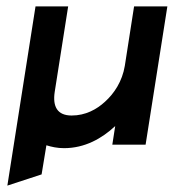

<svg xmlns="http://www.w3.org/2000/svg" viewBox="-20 -452 543 600"><path d="M3 128 110 93 125 2C141 7 159 11 180 11C245 11 298 -19 340 -58L331 0H435L503 -432H399L370 -246C362 -198 337 -160 308 -134C282 -110 247 -91 204 -91C159 -91 144 -119 151 -165L193 -432H91Z"/></svg>

Font: Charger Sport
Style: BlkObl
Weight: 900
Designer: Jasper
Foundry: Cannot Into Space Fonts
Version: Version 1.1